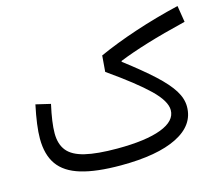

<svg xmlns="http://www.w3.org/2000/svg" viewBox="-94 -767 1025 889"><g transform="rotate(-15 419.0 -322.5)"><path d="M71.8 -375.5 142.1 -358.9Q123 -273.4 123 -222.7Q123 -170.4 148.4 -138.9Q173.8 -107.4 231.7 -93.5Q289.6 -79.6 385.7 -79.6Q522.9 -79.6 596.7 -107.7Q670.4 -135.7 670.4 -188Q670.4 -231 610.1 -289.6Q549.8 -348.1 422.9 -437L429.2 -514.2Q512.7 -551.8 613.5 -585.2Q714.4 -618.7 825.2 -645L837.9 -565.9Q727.5 -539.1 647.7 -514.6Q567.9 -490.2 508.8 -466.3V-462.4Q593.3 -397.9 645.8 -349.6Q698.2 -301.3 722.7 -262Q747.1 -222.7 747.1 -184.1Q747.1 -95.7 652.1 -47.9Q557.1 0 382.3 0Q264.2 0 191.2 -22Q118.2 -43.9 84.5 -91.6Q50.8 -139.2 50.8 -216.3Q50.8 -276.9 71.8 -375.5Z"/></g></svg>

Font: Estedad-FD Regular
Style: FD-Regular
Weight: 400
Designer: Amin Abedi
Version: Version 7.3